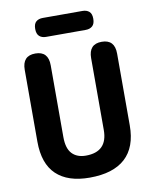

<svg xmlns="http://www.w3.org/2000/svg" viewBox="-97 -967 839 1048"><g transform="rotate(-10 323.0 -443.5)"><path d="M315 8Q194 8 130.5 -52.5Q67 -113 67 -235V-633Q67 -711 139 -711Q211 -711 211 -633V-235Q211 -172 238.5 -143Q266 -114 315 -114Q435 -114 435 -235V-633Q435 -711 507 -711Q579 -711 579 -633V-235Q579 -114 512 -53Q445 8 315 8ZM213 -790Q190 -790 176 -802.5Q162 -815 162 -843Q162 -871 176 -883Q190 -895 213 -895H433Q456 -895 470 -883Q484 -871 484 -843Q484 -815 470 -802.5Q456 -790 433 -790Z"/></g></svg>

Font: Madimi One
Style: Regular
Weight: 400
Designer: Taurai Valerie Mtake, Mirko Velimirovic
Foundry: TaVaTake
Version: Version 1.000; ttfautohint (v1.8.4.7-5d5b)